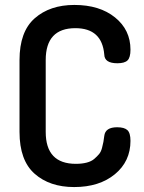

<svg xmlns="http://www.w3.org/2000/svg" viewBox="-20 -751 581 777"><path d="M402 -530Q393 -637 285 -637Q165 -637 165 -508V-217Q165 -88 287 -88Q312 -88 331 -93Q350 -98 361.5 -108Q373 -118 381 -127.5Q389 -137 393 -153Q397 -169 398.5 -177Q400 -185 402 -201Q406 -236 454 -236Q483 -236 495.5 -224.5Q508 -213 508 -181Q508 -98 445 -46Q382 6 280 6Q181 6 120 -48Q59 -102 59 -217V-508Q59 -623 120.5 -677Q182 -731 281 -731Q383 -731 445.5 -680.5Q508 -630 508 -550Q508 -518 496 -506.5Q484 -495 455 -495Q403 -495 402 -530Z"/></svg>

Font: AkaAcidDosis
Style: SemiBold
Weight: 600
Designer: Edgar Tolentino, Pablo Impallari, Igino Marini, Cyberella
Foundry: Edgar Tolentino, Pablo Impallari, Igino Marini, Cyberella
Version: Version 1.007